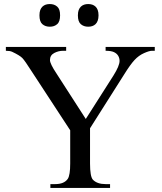

<svg xmlns="http://www.w3.org/2000/svg" viewBox="-20 -929 800 949"><path d="M502 -697H745V-678H731Q718 -678 692 -666.5Q666 -655 645 -632.5Q624 -610 593 -560L425 -295V-121Q425 -57 439 -41Q460 -19 502 -19H524V0H229V-19H253Q297 -19 315 -45Q327 -63 327 -121V-285L136 -577Q103 -629 90.5 -642Q78 -655 40 -673Q29 -678 9 -678V-697H307V-678H292Q269 -678 248 -667Q227 -656 227 -632Q227 -614 259 -566L404 -341L541 -556Q571 -604 571 -628Q571 -642 564 -653.5Q557 -665 543 -671.5Q529 -678 502 -678ZM175 -853Q175 -869 179 -879.5Q183 -890 190 -896.5Q197 -903 206 -906Q215 -909 226 -909Q237 -909 246 -906Q255 -903 262.5 -896.5Q270 -890 273.5 -879.5Q277 -869 277 -853Q277 -838 273.5 -827Q270 -816 262.5 -809.5Q255 -803 246 -800Q237 -797 226 -797Q204 -797 189.5 -809.5Q175 -822 175 -853ZM365 -853Q365 -869 369 -879.5Q373 -890 380 -896.5Q387 -903 396 -906Q405 -909 416 -909Q427 -909 436 -906Q445 -903 452 -896.5Q459 -890 463 -879.5Q467 -869 467 -853Q467 -838 463 -827Q459 -816 452 -809.5Q445 -803 436 -800Q427 -797 416 -797Q394 -797 379.5 -809.5Q365 -822 365 -853Z"/></svg>

Font: MM Taunggyi
Style: Regular
Weight: 400
Designer: Khon Soe Zaw Thu
Version: Version 1.00 July 18, 2016, initial release